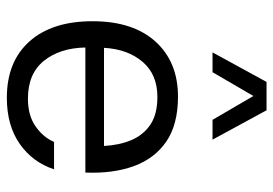

<svg xmlns="http://www.w3.org/2000/svg" viewBox="-142 -674 822 578"><g transform="rotate(90 269.0 -385.0)"><path d="M123 -231Q124.5 -154.3 163.1 -106.2Q201.7 -58.1 276.9 -58.1Q328.1 -58.1 360.8 -81.3Q393.6 -104.5 407.2 -136.7H489.7Q468.3 -71.8 412.8 -33.2Q357.4 5.4 274.4 5.4Q165.5 5.4 104.7 -62.7Q43.9 -130.9 43.9 -252.4Q43.9 -374.5 105.2 -442.1Q166.5 -509.8 271 -509.8Q354.5 -509.8 405.8 -474.9Q457 -439.9 480 -377.2Q502.9 -314.5 499.5 -231ZM124 -287.1H419.4Q417 -333 401.9 -369.1Q386.7 -405.3 355.5 -426.5Q324.2 -447.8 271.5 -447.8Q204.1 -447.8 166 -403.1Q127.9 -358.4 124 -287.1ZM400.4 -613.8H340.8L269 -736.8L197.3 -613.8H137.7L226.6 -776.4H312Z"/></g></svg>

Font: Estedad-FD Regular
Style: FD-Regular
Weight: 400
Designer: Amin Abedi
Version: Version 7.3